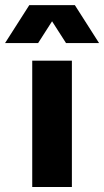

<svg xmlns="http://www.w3.org/2000/svg" viewBox="-72 -746 415 766"><path d="M56.6 -503.9H214.8V0H56.6ZM44.9 -725.6H226.6L323.2 -574.2H191.4L135.7 -661.1L80.1 -574.2H-51.8Z"/></svg>

Font: Wanted Sans ExtraBold
Style: Regular
Weight: 800
Designer: Original Design by Kil Hyung-jin and Kang Hanbin, Wanted Lab, Inc; Hangeul from Source Han Sans by Jang Soo-young and Ka
Foundry: Wanted Lab, Inc.
Version: Version 1.003